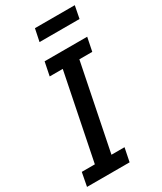

<svg xmlns="http://www.w3.org/2000/svg" viewBox="-218 -955 868 1031"><g transform="rotate(-30 216.0 -439.0)"><path d="M1 0 17 -84H98L205 -614H124L141 -698H405L388 -614H308L201 -84H282L265 0ZM185 -878H432L417 -801H169Z"/></g></svg>

Font: IBM Plex Sans Condensed Medium
Style: Italic
Weight: 500
Width: 3
Italic angle: -11°
Designer: Mike Abbink, Paul van der Laan, Pieter van Rosmalen
Foundry: Bold Monday
Version: Version 1.3